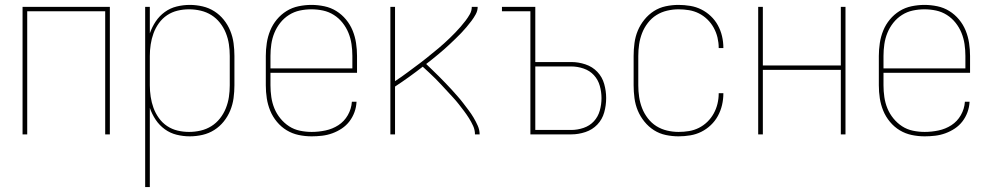

<svg xmlns="http://www.w3.org/2000/svg" viewBox="-20 -548 4040 783"><path d="M72 0V-520H428V0H409V-502H91V0Z M572 215V-520H591V-412Q600 -438 615 -460.5Q630 -483 652 -499Q674 -515 700.5 -521.5Q727 -528 754 -528Q780 -528 806 -522Q832 -516 854 -502Q876 -488 892.5 -467.5Q909 -447 919 -422.5Q929 -398 932.5 -372Q936 -346 936 -320V-200Q936 -174 932.5 -148Q929 -122 919 -97.5Q909 -73 892.5 -52.5Q876 -32 854 -18Q832 -4 806 2Q780 8 754 8Q727 8 700.5 1.5Q674 -5 652 -21Q630 -37 615 -59.5Q600 -82 591 -108V215ZM751 -10Q775 -10 798.5 -15.5Q822 -21 842 -33.5Q862 -46 877 -65Q892 -84 901 -106.5Q910 -129 913.5 -152.5Q917 -176 917 -200V-320Q917 -344 913.5 -367.5Q910 -391 901 -413.5Q892 -436 877 -455Q862 -474 842 -486.5Q822 -499 798.5 -504.5Q775 -510 751 -510Q727 -510 704 -504.5Q681 -499 661.5 -486Q642 -473 628 -453.5Q614 -434 606 -412Q598 -390 594.5 -366.5Q591 -343 591 -320V-200Q591 -177 594.5 -153.5Q598 -130 606 -108Q614 -86 628 -66.5Q642 -47 661.5 -34Q681 -21 704 -15.5Q727 -10 751 -10Z M1251 8Q1224 8 1198 2.5Q1172 -3 1149.5 -16.5Q1127 -30 1109.5 -51Q1092 -72 1082 -96.5Q1072 -121 1068 -147Q1064 -173 1064 -200V-320Q1064 -346 1068 -372.5Q1072 -399 1082 -423.5Q1092 -448 1109 -468.5Q1126 -489 1148.5 -503Q1171 -517 1197.5 -522.5Q1224 -528 1250 -528Q1276 -528 1302.5 -522.5Q1329 -517 1351.5 -503Q1374 -489 1391 -468.5Q1408 -448 1418 -423.5Q1428 -399 1432 -372.5Q1436 -346 1436 -320V-251H1083V-200Q1083 -176 1086.5 -152Q1090 -128 1099 -106Q1108 -84 1123.5 -65Q1139 -46 1159 -33Q1179 -20 1203 -15Q1227 -10 1251 -10Q1279 -10 1307.5 -16Q1336 -22 1360 -37.5Q1384 -53 1398.5 -78.5Q1413 -104 1415 -133H1434Q1433 -111 1425.5 -90.5Q1418 -70 1405 -53Q1392 -36 1374 -24Q1356 -12 1335.5 -4.5Q1315 3 1293.5 5.5Q1272 8 1251 8ZM1083 -269H1417V-320Q1417 -344 1413.5 -368Q1410 -392 1401 -414Q1392 -436 1377 -455Q1362 -474 1341.5 -487Q1321 -500 1297.5 -505Q1274 -510 1250 -510Q1226 -510 1202.5 -505Q1179 -500 1158.5 -487Q1138 -474 1123 -455Q1108 -436 1099 -414Q1090 -392 1086.5 -368Q1083 -344 1083 -320Z M1572 0V-520H1591V-217Q1605 -226 1617.5 -235Q1630 -244 1643 -253.5Q1656 -263 1668.5 -272.5Q1681 -282 1694 -291.5Q1707 -301 1719 -311Q1731 -321 1743.5 -331Q1756 -341 1768 -351Q1780 -361 1791.5 -371.5Q1803 -382 1814.5 -393Q1826 -404 1837 -415.5Q1848 -427 1858.5 -439Q1869 -451 1878.5 -463.5Q1888 -476 1896 -490Q1904 -504 1904 -520H1928Q1928 -504 1920 -489.5Q1912 -475 1902.5 -462.5Q1893 -450 1882.5 -437.5Q1872 -425 1861 -413.5Q1850 -402 1838.5 -391Q1827 -380 1815.5 -369Q1804 -358 1792 -347.5Q1780 -337 1768 -327Q1756 -317 1743.5 -307Q1731 -297 1718 -287Q1731 -274 1744.5 -261.5Q1758 -249 1770.5 -236Q1783 -223 1796 -210Q1809 -197 1821 -183.5Q1833 -170 1845.5 -156Q1858 -142 1869 -127.5Q1880 -113 1891 -98.5Q1902 -84 1911.5 -68Q1921 -52 1928.5 -35Q1936 -18 1936 0H1917Q1917 -18 1909.5 -34.5Q1902 -51 1892.5 -66Q1883 -81 1872.5 -95Q1862 -109 1851 -123Q1840 -137 1828 -150Q1816 -163 1804 -176Q1792 -189 1780 -202Q1768 -215 1755.5 -227.5Q1743 -240 1730 -252Q1717 -264 1704 -276Q1677 -255 1648.5 -234.5Q1620 -214 1591 -195V0Z M2143 0V-502H2027V-520H2163V-295H2310Q2339 -295 2367.5 -285.5Q2396 -276 2416 -255Q2436 -234 2444 -205.5Q2452 -177 2452 -148Q2452 -118 2444 -89.5Q2436 -61 2416 -40Q2396 -19 2367.5 -9.5Q2339 0 2310 0ZM2163 -18H2310Q2335 -18 2360 -26.5Q2385 -35 2402 -53.5Q2419 -72 2426 -97Q2433 -122 2433 -148Q2433 -173 2426 -198Q2419 -223 2402 -241.5Q2385 -260 2360 -268.5Q2335 -277 2310 -277H2163Z M2747 8Q2721 8 2695 2.5Q2669 -3 2647 -17Q2625 -31 2608 -52Q2591 -73 2581 -97Q2571 -121 2567.5 -147.5Q2564 -174 2564 -200V-320Q2564 -346 2567.5 -372.5Q2571 -399 2581 -423Q2591 -447 2608 -468Q2625 -489 2647 -503Q2669 -517 2695 -522.5Q2721 -528 2747 -528Q2771 -528 2795 -524Q2819 -520 2840 -509.5Q2861 -499 2878.5 -482.5Q2896 -466 2907.5 -445Q2919 -424 2924.5 -400.5Q2930 -377 2930 -353Q2930 -353 2930 -352.5Q2930 -352 2930 -352H2911Q2911 -352 2911 -352.5Q2911 -353 2911 -353Q2911 -374 2906 -395Q2901 -416 2890.5 -435Q2880 -454 2864.5 -469Q2849 -484 2830 -493.5Q2811 -503 2790 -506.5Q2769 -510 2747 -510Q2724 -510 2700.5 -504.5Q2677 -499 2657 -486.5Q2637 -474 2622 -454.5Q2607 -435 2598.5 -413Q2590 -391 2586.5 -367.5Q2583 -344 2583 -320V-200Q2583 -176 2586.5 -152.5Q2590 -129 2598.5 -107Q2607 -85 2622 -65.5Q2637 -46 2657 -33.5Q2677 -21 2700.5 -15.5Q2724 -10 2747 -10Q2769 -10 2790 -13.5Q2811 -17 2830 -26.5Q2849 -36 2864.5 -51Q2880 -66 2890.5 -85Q2901 -104 2906 -125Q2911 -146 2911 -167Q2911 -167 2911 -167.5Q2911 -168 2911 -168H2930Q2930 -168 2930 -167.5Q2930 -167 2930 -167Q2930 -143 2924.5 -119.5Q2919 -96 2907.5 -75Q2896 -54 2878.5 -37.5Q2861 -21 2840 -10.5Q2819 0 2795 4Q2771 8 2747 8Z M3072 0V-520H3091V-281H3409V-520H3428V0H3409V-263H3091V0Z M3751 8Q3724 8 3698 2.5Q3672 -3 3649.5 -16.5Q3627 -30 3609.5 -51Q3592 -72 3582 -96.5Q3572 -121 3568 -147Q3564 -173 3564 -200V-320Q3564 -346 3568 -372.5Q3572 -399 3582 -423.5Q3592 -448 3609 -468.5Q3626 -489 3648.5 -503Q3671 -517 3697.5 -522.5Q3724 -528 3750 -528Q3776 -528 3802.5 -522.5Q3829 -517 3851.5 -503Q3874 -489 3891 -468.5Q3908 -448 3918 -423.5Q3928 -399 3932 -372.5Q3936 -346 3936 -320V-251H3583V-200Q3583 -176 3586.5 -152Q3590 -128 3599 -106Q3608 -84 3623.5 -65Q3639 -46 3659 -33Q3679 -20 3703 -15Q3727 -10 3751 -10Q3779 -10 3807.5 -16Q3836 -22 3860 -37.5Q3884 -53 3898.5 -78.5Q3913 -104 3915 -133H3934Q3933 -111 3925.5 -90.5Q3918 -70 3905 -53Q3892 -36 3874 -24Q3856 -12 3835.5 -4.5Q3815 3 3793.5 5.5Q3772 8 3751 8ZM3583 -269H3917V-320Q3917 -344 3913.5 -368Q3910 -392 3901 -414Q3892 -436 3877 -455Q3862 -474 3841.5 -487Q3821 -500 3797.5 -505Q3774 -510 3750 -510Q3726 -510 3702.5 -505Q3679 -500 3658.5 -487Q3638 -474 3623 -455Q3608 -436 3599 -414Q3590 -392 3586.5 -368Q3583 -344 3583 -320Z"/></svg>

Font: Zed Mono Thin
Style: Regular
Weight: 100
Monospace: yes
Designer: Belleve Invis
Foundry: Belleve Invis
Version: Version 1.0.0; ttfautohint (v1.8.4)